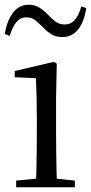

<svg xmlns="http://www.w3.org/2000/svg" viewBox="-25 -788 383 808"><path d="M43 0V-28L127 -36Q128 -49 128 -65Q129 -106 129.5 -150.5Q130 -195 130 -229V-289Q130 -340 129 -381Q128 -422 126 -459L37 -463V-489L202 -528L214 -520L211 -380V-229Q211 -195 211.5 -150.5Q212 -106 213 -65Q213 -49 214 -36L290 -28V0ZM-5 -645Q4 -700 29.5 -734Q55 -768 95 -768Q122 -768 141.5 -755.5Q161 -743 176 -727Q193 -709 209 -697Q225 -685 247 -685Q273 -685 290 -704.5Q307 -724 317 -761L338 -754Q330 -698 304.5 -665Q279 -632 237 -632Q210 -632 191 -644Q172 -656 158 -671Q141 -688 125 -701.5Q109 -715 86 -715Q61 -715 44 -695Q27 -675 16 -637Z"/></svg>

Font: Early Summer Mincho
Style: Regular
Weight: 400
Designer: GuiWonder
Version: Version 1.002